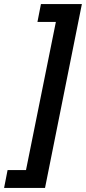

<svg xmlns="http://www.w3.org/2000/svg" viewBox="-59 -780 420 938"><path d="M341 -760 161 138H-39L-22 51H68L214 -673H124L141 -760Z"/></svg>

Font: IBM Plex Sans SmBld
Style: Italic
Weight: 600
Italic angle: -11°
Designer: Mike Abbink, Paul van der Laan, Pieter van Rosmalen
Foundry: Bold Monday
Version: Version 3.005